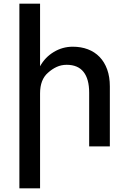

<svg xmlns="http://www.w3.org/2000/svg" viewBox="-20 -793 680 1040"><path d="M374 -540Q419 -540 456 -526Q493 -512 519.5 -484.5Q546 -457 560.5 -417Q575 -377 575 -325V0H463V-291Q463 -365 432.5 -403.5Q402 -442 341 -442Q312 -442 287 -430.5Q262 -419 240 -399Q197 -362 197 -287V227H85V-773H197V-434Q224 -483 271.5 -511.5Q319 -540 374 -540Z"/></svg>

Font: Montserrat_am3
Style: Regular
Weight: 400
Designer: Julieta Ulanovsky
Foundry: Julieta Ulanovsky, Armenina letters added by Vahan Hovhannisyan
Version: Version 2.001